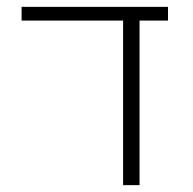

<svg xmlns="http://www.w3.org/2000/svg" viewBox="-20 -540 563 560"><path d="M387 0H339V-480H43V-520H470V-480H387Z"/></svg>

Font: Mplus 1p Light
Style: Regular
Weight: 300
Version: Version 1.061